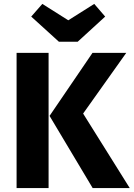

<svg xmlns="http://www.w3.org/2000/svg" viewBox="-20 -964 685 984"><path d="M463 -944 519 -879 378 -750H282L140 -879L197 -944L330 -860ZM229 -693V0H65V-693ZM627 -693 406 -382 645 0H455L234 -370L454 -693Z"/></svg>

Font: FiraGO
Style: Bold
Weight: 700
Designer: bBox Type
Foundry: bBox Type GmbH
Version: Version 1.001;PS 001.001;hotconv 1.0.88;makeotf.lib2.5.64775